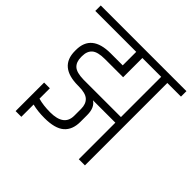

<svg xmlns="http://www.w3.org/2000/svg" viewBox="-203 -792 995 995"><g transform="rotate(45 294.0 -294.5)"><path d="M463 -309V-604H325V-463H192Q139 -463 118 -444.5Q97 -426 97 -390V-383Q97 -347 117 -328.5Q137 -310 189 -309ZM195 -267H191Q52 -267 52 -383V-390Q52 -505 192 -505H280V-604H-20V-644H608V-604H508V0H463V-268H299Q332 -247 332 -193V-143Q332 -85 297.5 -55Q263 -25 186 -25Q136 -25 97 -35V55H55V-154H97V-78Q136 -67 186 -67Q287 -67 287 -143V-193Q287 -229 266.5 -248Q246 -267 195 -267Z"/></g></svg>

Font: Khand Light
Style: Regular
Weight: 300
Designer: Devanagari: Sanchit Sawaria, Jyotish Sonowal; Latin: Satya Rajpurohit
Foundry: Indian Type Foundry
Version: Version 1.101;PS 1.0;hotconv 1.0.78;makeotf.lib2.5.61930; tt